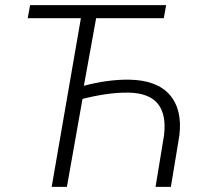

<svg xmlns="http://www.w3.org/2000/svg" viewBox="-20 -731 825 751"><path d="M620.6 -659.7H356L308.1 -395.5Q401.4 -420.4 485.4 -419.4Q594.2 -417.5 644 -359.9Q693.8 -302.2 681.6 -201.2L648.4 0H588.4L621.6 -201.7Q631.3 -282.2 597.9 -324.5Q564.5 -366.7 483.9 -368.7Q405.8 -370.1 302.7 -344.2L241.7 0H182.1L296.4 -659.7H88.4L97.7 -710.9H629.9Z"/></svg>

Font: Roboto Light
Style: Italic
Weight: 300
Italic angle: -12°
Designer: Google
Version: Version 2.134; 2016; ttfautohint (v1.6)